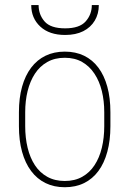

<svg xmlns="http://www.w3.org/2000/svg" viewBox="-20 -747 524 777"><path d="M56.6 -236.3V-293Q56.6 -350.6 69.3 -396Q82 -441.4 106 -473.1Q129.9 -504.9 164.3 -521.5Q198.7 -538.1 242.2 -538.1Q286.1 -538.1 320.3 -521.5Q354.5 -504.9 378.2 -473.1Q401.9 -441.4 414.3 -396Q426.8 -350.6 426.8 -293V-236.3Q426.8 -178.7 414.3 -132.8Q401.9 -86.9 378.2 -54.9Q354.5 -22.9 320.3 -6.1Q286.1 10.7 242.2 10.7Q198.7 10.7 164.3 -6.1Q129.9 -22.9 106 -54.9Q82 -86.9 69.3 -132.8Q56.6 -178.7 56.6 -236.3ZM82 -293V-236.3Q82 -189.5 91.8 -148.9Q101.6 -108.4 121.3 -78.4Q141.1 -48.3 171.4 -31.5Q201.7 -14.6 242.2 -14.6Q282.7 -14.6 312.7 -31.5Q342.8 -48.3 362.5 -78.4Q382.3 -108.4 392.1 -148.9Q401.9 -189.5 401.9 -236.3V-293Q401.9 -338.9 392.1 -378.7Q382.3 -418.5 362.3 -448.7Q342.3 -479 312.5 -496.1Q282.7 -513.2 242.2 -513.2Q201.7 -513.2 171.4 -496.1Q141.1 -479 121.3 -448.7Q101.6 -418.5 91.8 -378.7Q82 -338.9 82 -293ZM351.6 -726.6H379.9Q379.9 -690.9 363.5 -663.6Q347.2 -636.2 316.9 -620.8Q286.6 -605.5 243.7 -605.5Q179.7 -605.5 143.1 -639.4Q106.4 -673.3 106.4 -726.6H136.2Q136.2 -688 160.4 -660.2Q184.6 -632.3 243.7 -632.3Q301.8 -632.3 326.7 -660.4Q351.6 -688.5 351.6 -726.6Z"/></svg>

Font: Roboto Condensed Thin
Style: Regular
Weight: 250
Width: 3
Designer: Christian Robertson
Foundry: Google
Version: Version 3.009; 2024